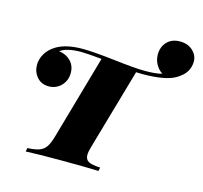

<svg xmlns="http://www.w3.org/2000/svg" viewBox="-111 -909 1089 1032"><g transform="rotate(15 433.0 -393.0)"><path d="M866 -700Q866 -671 851.5 -645.5Q837 -620 801 -598Q746 -564 614 -564Q592 -564 581 -565L452 -116Q443 -86 443 -68Q443 -43 461.5 -32.5Q480 -22 527 -20L523 0Q453 -3 314 -3Q181 -3 118 0L122 -20Q165 -22 188 -30.5Q211 -39 224.5 -58.5Q238 -78 249 -116L383 -586Q301 -594 268 -594Q189 -594 152 -567Q192 -562 217.5 -536Q243 -510 243 -470Q243 -427 215 -398.5Q187 -370 146 -370Q105 -370 80.5 -398.5Q56 -427 56 -466Q56 -497 73.5 -527.5Q91 -558 127 -580Q181 -612 272 -612Q329 -612 453 -598Q571 -584 622 -584Q690 -584 719 -594Q697 -608 683 -633Q669 -658 669 -688Q669 -730 695.5 -758Q722 -786 767 -786Q811 -786 838.5 -760.5Q866 -735 866 -700Z"/></g></svg>

Font: Playfair Display SC Black
Style: Italic
Weight: 900
Italic angle: -14°
Designer: Claus Eggers Sørensen
Foundry: Claus Eggers Sørensen
Version: Version 1.200; ttfautohint (v1.6)